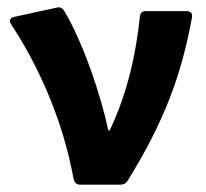

<svg xmlns="http://www.w3.org/2000/svg" viewBox="-20 -502 561 522"><path d="M9.8 -436.5C83 -326.2 150.4 -177.7 179.7 -17.6C181.6 -5.9 188.5 0 197.3 0H307.6C315.4 0 322.3 -2.9 327.1 -10.7C427.7 -173.8 473.6 -298.8 502 -455.1C503.9 -465.8 498 -471.7 487.3 -471.7H376C366.2 -471.7 361.3 -466.8 360.4 -457C349.6 -354.5 326.2 -248 278.3 -147.5H274.4C254.9 -241.2 206.1 -386.7 154.3 -472.7C149.4 -480.5 143.6 -483.4 134.8 -481.4L18.6 -456.1C7.8 -454.1 3.9 -446.3 9.8 -436.5Z"/></svg>

Font: Ed Sans Neue
Style: Bold
Weight: 700
Designer: Stephen Hutchings
Version: Version 1.004;PS 001.004;hotconv 1.0.88;makeotf.lib2.5.64775